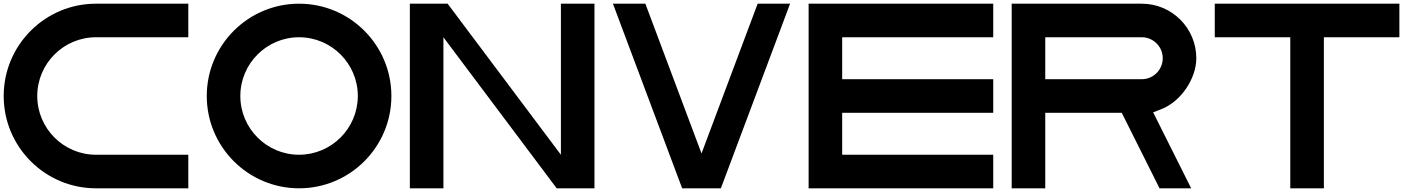

<svg xmlns="http://www.w3.org/2000/svg" viewBox="-20 -820 7700 1040"><path d="M0 -300C0 -24 224 200 500 200H1000V18.2H500C324.4 18.2 181.8 -124.4 181.8 -300C181.8 -475.6 324.4 -618.2 500 -618.2H1000V-800H500C224 -800 0 -576 0 -300Z M1600 -800C1324 -800 1100 -576 1100 -300C1100 -24 1324 200 1600 200C1876 200 2100 -24 2100 -300C2100 -576 1876 -800 1600 -800ZM1600 18.2C1424.4 18.2 1281.8 -124.4 1281.8 -300C1281.8 -475.6 1424.4 -618.2 1600 -618.2C1775.6 -618.2 1918.2 -475.6 1918.2 -300C1918 -124.6 1775.4 18 1600 18.2Z M2404.6 -800H2200V200H2381.8V-618.2L2995.4 200H3200V-800H3018.2V18.2Z M3779.9 11.2 3475.7 -800H3300L3675 200H3884.7L4259.7 -800H4084Z M5360 200V18.2H4541.8V-209H5360V-391H4541.8V-618.2H5360V-800H4360V200Z M6164.6 -800H5460V200H5641.8V-209H6056.2L6260.8 200H6432.2L6226.2 -211.4L6272.5 -229.6C6376 -270.2 6460 -393.4 6460 -504.6C6460 -667.7 6327.7 -800 6164.6 -800ZM6164.6 -391H5641.8V-618.2H6164.6C6227.3 -618.2 6278.2 -567.3 6278.2 -504.6C6278.2 -441.9 6227.3 -391 6164.6 -391Z M6969 -618.2V200H7151V-618.2H7560V-800H6560V-618.2Z"/></svg>

Font: Kubos
Style: Light
Weight: 300
Version: Version 001.000